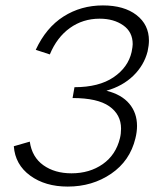

<svg xmlns="http://www.w3.org/2000/svg" viewBox="-20 -684 581 709"><path d="M373 -349Q429 -335 457.5 -301Q486 -267 486 -219Q486 -197 480 -173Q460 -90 390.5 -42.5Q321 5 230 5Q147 5 91.5 -35.5Q36 -76 31 -144L90 -161Q98 -104 140 -74Q182 -44 244 -44Q311 -44 359.5 -78Q408 -112 423 -174Q427 -190 427 -209Q427 -261 383.5 -291.5Q340 -322 248 -322L255 -362Q345 -362 399 -398.5Q453 -435 466 -492Q470 -512 470 -521Q470 -566 435 -590.5Q400 -615 348 -615Q286 -615 238 -580.5Q190 -546 164 -483L112 -500Q150 -582 214.5 -623Q279 -664 360 -664Q438 -664 484 -628.5Q530 -593 530 -534Q530 -517 525 -494Q512 -443 472.5 -404.5Q433 -366 373 -349Z"/></svg>

Font: Ysabeau Semilight
Style: Italic
Weight: 300
Italic angle: -12°
Designer: Christian Thalmann (Catharsis Fonts)
Version: Version 0.003